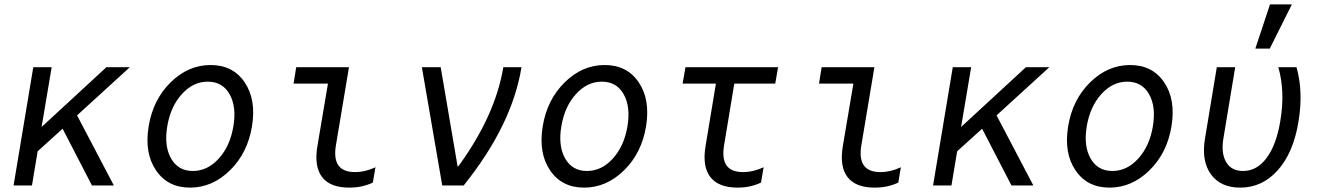

<svg xmlns="http://www.w3.org/2000/svg" viewBox="-20 -847 6040 877"><path d="M42 0 132 -540H216L170 -267L466 -540H573L332 -320L500 0H400L266 -259L152 -156L126 0Z M1030.5 -69Q950 10 848 10Q746 10 692.5 -69Q639 -148 659 -270Q679 -392 759.5 -471Q840 -550 942 -550Q1044 -550 1097.5 -471Q1151 -392 1131 -270Q1111 -148 1030.5 -69ZM761.5 -123Q794 -66 861 -66Q928 -66 979.5 -123Q1031 -180 1046 -270Q1061 -360 1028.5 -417Q996 -474 929 -474Q862 -474 810.5 -417Q759 -360 744 -270Q729 -180 761.5 -123Z M1574 -540 1514 -181Q1495 -61 1601 -61Q1648 -61 1695 -83L1683 -13Q1635 10 1575 10Q1488 10 1451 -38.5Q1414 -87 1430 -181L1478 -465H1321L1333 -540Z M2000 0 1907 -540H1993L2070 -88H2074Q2242 -318 2279 -540H2362Q2319 -275 2098 0Z M2830.5 -69Q2750 10 2648 10Q2546 10 2492.5 -69Q2439 -148 2459 -270Q2479 -392 2559.5 -471Q2640 -550 2742 -550Q2844 -550 2897.5 -471Q2951 -392 2931 -270Q2911 -148 2830.5 -69ZM2561.5 -123Q2594 -66 2661 -66Q2728 -66 2779.5 -123Q2831 -180 2846 -270Q2861 -360 2828.5 -417Q2796 -474 2729 -474Q2662 -474 2610.5 -417Q2559 -360 2544 -270Q2529 -180 2561.5 -123Z M3287 -181Q3268 -61 3373 -61Q3421 -61 3468 -83L3456 -13Q3408 10 3349 10Q3262 10 3224.5 -38.5Q3187 -87 3203 -181L3250 -465H3098L3111 -540H3534L3521 -465H3334Z M3974 -540 3914 -181Q3895 -61 4001 -61Q4048 -61 4095 -83L4083 -13Q4035 10 3975 10Q3888 10 3851 -38.5Q3814 -87 3830 -181L3878 -465H3721L3733 -540Z M4242 0 4332 -540H4416L4370 -267L4666 -540H4773L4532 -320L4700 0H4600L4466 -259L4352 -156L4326 0Z M5230.5 -69Q5150 10 5048 10Q4946 10 4892.5 -69Q4839 -148 4859 -270Q4879 -392 4959.5 -471Q5040 -550 5142 -550Q5244 -550 5297.5 -471Q5351 -392 5331 -270Q5311 -148 5230.5 -69ZM4961.5 -123Q4994 -66 5061 -66Q5128 -66 5179.5 -123Q5231 -180 5246 -270Q5261 -360 5228.5 -417Q5196 -474 5129 -474Q5062 -474 5010.5 -417Q4959 -360 4944 -270Q4929 -180 4961.5 -123Z M5902 -540Q5934 -428 5911 -291Q5888 -150 5817 -70Q5746 10 5645 10Q5555 10 5511 -51Q5467 -112 5484 -214L5538 -540H5622L5568 -214Q5557 -146 5581 -106Q5605 -66 5658 -66Q5721 -66 5765.5 -125.5Q5810 -185 5828 -294Q5851 -429 5819 -540ZM5881 -827 5780 -625H5714L5781 -827Z"/></svg>

Font: CommitMono
Style: Italic
Weight: 400
Monospace: yes
Designer: Eigil Nikolajsen
Foundry: Eigil Nikolajsen
Version: Version 1.143